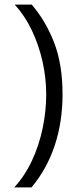

<svg xmlns="http://www.w3.org/2000/svg" viewBox="-20 -725 342 835"><path d="M42 90H117Q184 10 218 -92.5Q252 -195 252 -315Q252 -445 215.5 -539.5Q179 -634 118 -705H44Q88 -657 118.5 -593Q149 -529 165 -457Q181 -385 181 -315Q181 -242 165.5 -167.5Q150 -93 119 -26.5Q88 40 42 90Z"/></svg>

Font: Kulim Park
Style: Regular
Weight: 400
Designer: Noponies / Dale Sattler
Foundry: Noponies
Version: Version 1.000; ttfautohint (v1.8.3)